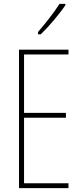

<svg xmlns="http://www.w3.org/2000/svg" viewBox="-20 -970 421 990"><path d="M317 -943V-950H287C253 -898 221 -858 176 -805V-793H190C229 -830 284 -894 317 -943ZM333 0V-25H104V-363H320V-388H104V-689H333V-714H78V0Z"/></svg>

Font: Noto Sans Arabic ExtCond Thin
Style: Regular
Weight: 100
Width: 2
Designer: Monotype Design Team, Nadine Chahine, Nizar Qandah and Khaled Hosny
Foundry: Monotype Imaging Inc.
Version: Version 2.012